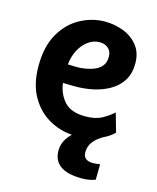

<svg xmlns="http://www.w3.org/2000/svg" viewBox="-102 -561 656 802"><g transform="rotate(15 226.0 -160.0)"><path d="M257 4Q198 4 146.5 -23.5Q95 -51 63.5 -105Q32 -159 32 -238Q32 -323 64 -378.5Q96 -434 147 -461.5Q198 -489 253 -489Q295 -489 333 -474.5Q371 -460 395.5 -429.5Q420 -399 420 -353Q420 -309 401.5 -279Q383 -249 350.5 -230Q318 -211 277.5 -202.5Q237 -194 193 -195L149 -196Q155 -149 184 -117Q213 -85 275 -85Q319 -85 347.5 -101Q376 -117 394 -134L417 -53Q406 -40 383 -27Q360 -14 328 -5Q296 4 257 4ZM149 -276 180 -275Q200 -274 222 -277.5Q244 -281 263.5 -289Q283 -297 294.5 -312Q306 -327 306 -350Q306 -375 291 -387.5Q276 -400 254 -400Q227 -400 204 -383Q181 -366 166.5 -338Q152 -310 149 -276ZM328 169Q204 169 204 81Q204 40 239 5.5Q274 -29 334 -44L384 -28Q347 -9 330.5 12Q314 33 314 59Q314 95 356 95Q370 95 387 92L386 159Q362 169 328 169Z"/></g></svg>

Font: Kreon Light SemiBold
Style: Regular
Weight: 600
Version: Version 2.002